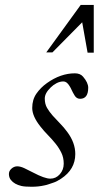

<svg xmlns="http://www.w3.org/2000/svg" viewBox="-20 -728 392 762"><path d="M110.8 -43.5Q157.2 -19 179.7 -19Q202.1 -19 217.5 -36.6Q232.9 -54.2 232.9 -78.4Q232.9 -102.5 223.6 -121.6Q214.4 -140.6 200.4 -158Q186.5 -175.3 170.4 -191.7Q154.3 -208 140.6 -225.6Q107.9 -266.6 107.9 -299.6Q107.9 -332.5 124.5 -356.4Q141.1 -380.4 166.5 -398.4Q220.7 -437 277.3 -437Q298.3 -437 309.6 -423.8Q330.1 -399.9 330.1 -379.9Q330.1 -335.9 297.9 -335.9Q284.2 -335.9 276.4 -348.6Q268.6 -361.3 264.6 -370.4Q260.7 -379.4 255.9 -386.7Q245.1 -404.8 231.7 -404.8Q218.3 -404.8 205.1 -398.2Q191.9 -391.6 181.6 -381.3Q157.7 -358.4 157.7 -336.9Q157.7 -315.4 166.7 -299.8Q175.8 -284.2 189.2 -269Q202.6 -253.9 218.3 -238Q233.9 -222.2 247.1 -204.1Q278.8 -161.6 278.8 -116.7Q278.8 -55.7 222.2 -18.6Q205.1 -7.3 192.1 -3.2Q179.2 1 172.6 3.4Q166 5.9 156.2 7.8Q132.8 13.2 105.5 13.2Q78.1 13.2 64.7 10Q51.3 6.8 40.8 1Q30.3 -4.9 23.2 -13.7Q16.1 -22.5 15.4 -35.6Q14.6 -48.8 25.1 -58.3Q35.6 -67.9 48.3 -67.9Q61 -67.9 77.1 -60.3Q93.3 -52.7 110.8 -43.5ZM188 -520H163.6L300.3 -708.5H352.1V-519H327.6L306.2 -639.6Z"/></svg>

Font: Cardo-Italic
Style: Italic
Weight: 400
Italic angle: -12°
Designer: David J. Perry
Foundry: David J. Perry
Version: Version 0.991